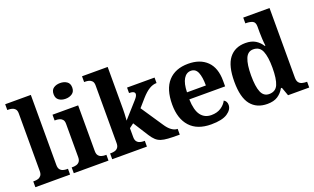

<svg xmlns="http://www.w3.org/2000/svg" viewBox="-82 -1206 2705 1653"><g transform="rotate(-20 1270.0 -380.0)"><path d="M17 0V-53H29Q44 -53 60.5 -57.5Q77 -62 88.5 -76Q100 -90 100 -118V-646Q100 -673 88 -686Q76 -699 59.5 -703Q43 -707 29 -707H17V-760H252V-118Q252 -90 263.5 -76Q275 -62 292 -57.5Q309 -53 323 -53H335V0Z M523 -626Q487 -626 462.5 -643.5Q438 -661 438 -698Q438 -736 462.5 -753Q487 -770 523 -770Q558 -770 583.5 -753Q609 -736 609 -698Q609 -661 583.5 -643.5Q558 -626 523 -626ZM369 0V-53H381Q396 -53 412.5 -57.5Q429 -62 440.5 -76Q452 -90 452 -118V-422Q452 -449 440 -462Q428 -475 411.5 -479Q395 -483 381 -483H369V-536H604V-118Q604 -90 615.5 -76Q627 -62 644 -57.5Q661 -53 675 -53H687V0Z M721 0V-53H733Q748 -53 764.5 -57.5Q781 -62 792.5 -76Q804 -90 804 -118V-646Q804 -673 792 -686Q780 -699 763.5 -703Q747 -707 733 -707H721V-760H956V-374Q956 -356 955 -331.5Q954 -307 952.5 -288.5Q951 -270 951 -270L1077 -411Q1094 -430 1099 -441Q1104 -452 1104 -459Q1104 -486 1052 -486V-536H1304V-486Q1270 -486 1236 -465.5Q1202 -445 1163 -401L1100 -329L1233 -131Q1259 -91 1286 -72Q1313 -53 1337 -53H1340V0H1326Q1271 0 1233.5 -2.5Q1196 -5 1170 -13.5Q1144 -22 1124.5 -40Q1105 -58 1085 -89L996 -229L956 -199V-118Q956 -90 967.5 -76Q979 -62 996 -57.5Q1013 -53 1027 -53H1039V0Z M1626 10Q1499 10 1433 -62.5Q1367 -135 1367 -265Q1367 -406 1432 -477.5Q1497 -549 1615 -549Q1724 -549 1786.5 -488Q1849 -427 1849 -308V-257H1521Q1524 -157 1558.5 -111Q1593 -65 1655 -65Q1707 -65 1743 -88.5Q1779 -112 1796 -146Q1823 -131 1823 -97Q1823 -54 1775 -22Q1727 10 1626 10ZM1696 -321Q1696 -398 1678 -441Q1660 -484 1617 -484Q1575 -484 1550 -442.5Q1525 -401 1523 -321Z M2141 10Q2043 10 1990 -56.5Q1937 -123 1937 -267Q1937 -412 1989.5 -480Q2042 -548 2139 -548Q2195 -548 2231 -525.5Q2267 -503 2288 -468H2295Q2291 -496 2289 -531Q2287 -566 2287 -590V-645Q2287 -686 2263 -696.5Q2239 -707 2206 -707H2198V-760H2439V-123Q2439 -93 2450.5 -78Q2462 -63 2481 -58Q2500 -53 2522 -53H2526V0H2332L2304 -78H2295Q2273 -38 2236.5 -14Q2200 10 2141 10ZM2184 -65Q2243 -65 2265 -115.5Q2287 -166 2287 -269Q2287 -368 2265 -421Q2243 -474 2184 -474Q2134 -474 2112.5 -421Q2091 -368 2091 -268Q2091 -166 2112.5 -115.5Q2134 -65 2184 -65Z"/></g></svg>

Font: NotoSerif-Bold
Style: Regular
Weight: 700
Designer: Monotype Design Team
Foundry: Monotype Imaging Inc.
Version: Version 2.007; ttfautohint (v1.8) -l 8 -r 50 -G 200 -x 14 -D